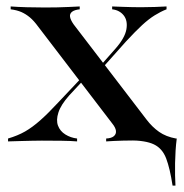

<svg xmlns="http://www.w3.org/2000/svg" viewBox="-20 -436 568 592"><path d="M512.1 136.3Q504 83.1 492.3 52.4Q480.6 21.8 454.8 9.3Q429 -3.2 378.2 -3.2L437.9 -12.1L525 -8.9Q522.6 8.9 521.4 28.2Q520.2 47.6 519.8 66.9Q519.4 86.3 519.8 104Q520.2 121.8 521 136.3ZM307.3 0V-8.9Q323.4 -9.7 331 -16.1Q338.7 -22.6 337.5 -32.7Q336.3 -42.7 325.8 -55.6L97.6 -354Q84.7 -371.8 72.2 -382.3Q59.7 -392.7 46 -398.8Q32.3 -404.8 12.9 -407.3V-416.1Q34.7 -414.5 62.5 -413.7Q90.3 -412.9 118.5 -412.9Q138.7 -412.9 156.9 -413.3Q175 -413.7 191.9 -414.5Q208.9 -415.3 225.8 -416.1V-407.3Q209.7 -405.6 202 -399.6Q194.4 -393.5 196 -383.9Q197.6 -374.2 207.3 -360.5L431.5 -67.7Q449.2 -44.4 470.6 -29.4Q491.9 -14.5 522.6 -8.9V0Q500 -0.8 472.6 -2Q445.2 -3.2 417.7 -3.2Q389.5 -3.2 359.7 -2.4Q329.8 -1.6 307.3 0ZM4.8 0V-8.9Q34.7 -17.7 57.3 -30.6Q79.8 -43.5 104 -64.9Q128.2 -86.3 158.9 -119.4L239.5 -204.8L246.8 -199.2L193.5 -141.9Q167.7 -112.9 160.1 -89.1Q152.4 -65.3 158.9 -48.4Q165.3 -31.5 181.5 -21.4Q197.6 -11.3 217.7 -8.9V0Q199.2 -1.6 169.8 -2Q140.3 -2.4 108.9 -2.4Q93.5 -2.4 78.6 -2Q63.7 -1.6 46 -1.2Q28.2 -0.8 4.8 0ZM287.9 -217.7 281.5 -224.2 336.3 -286.3Q365.3 -319.4 369.8 -346Q374.2 -372.6 361.3 -388.7Q348.4 -404.8 325.8 -407.3V-416.1Q344.4 -415.3 358.1 -414.9Q371.8 -414.5 385.1 -414.1Q398.4 -413.7 413.7 -413.7Q438.7 -413.7 457.7 -414.5Q476.6 -415.3 493.5 -416.1V-407.3Q475 -400 456.9 -388.7Q438.7 -377.4 418.1 -358.5Q397.6 -339.5 368.5 -308.1Z"/></svg>

Font: Playfair 144pt SemiExpanded SemiBold
Style: Regular
Weight: 600
Width: 6
Designer: Claus Eggers Sørensen
Foundry: Claus Eggers Sørensen
Version: Version 2.203